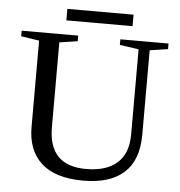

<svg xmlns="http://www.w3.org/2000/svg" viewBox="-54 -825 831 886"><g transform="rotate(5 361.0 -381.5)"><path d="M565.9 -616.2 478 -628.9V-654.8H701.2V-628.9L617.2 -616.2V-225.1Q617.2 -107.4 552.5 -48.8Q487.8 9.8 364.7 9.8Q234.4 9.8 169.7 -49.1Q105 -107.9 105 -215.8V-616.2L21 -628.9V-654.8H282.7V-628.9L198.7 -616.2V-223.1Q198.7 -44.9 372.1 -44.9Q465.8 -44.9 515.9 -89.4Q565.9 -133.8 565.9 -221.2ZM222.2 -720.2V-773.4H528.8V-720.2Z"/></g></svg>

Font: Tinos
Style: Regular
Weight: 400
Designer: Steve Matteson
Foundry: Monotype Imaging Inc.
Version: Version 1.23